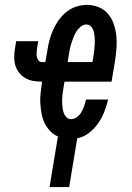

<svg xmlns="http://www.w3.org/2000/svg" viewBox="-20 -558 540 783"><path d="M182 205 216 0H220Q201 -7 186.5 -21.5Q172 -36 163 -54Q154 -72 150 -92.5Q146 -113 144.5 -134.5Q143 -156 145.5 -177.5Q148 -199 151 -221L152 -225H150Q133 -225 115.5 -228Q98 -231 83.5 -239.5Q69 -248 58.5 -261Q48 -274 43 -290Q38 -306 38 -324Q38 -342 41 -360L46 -390H136L131 -360Q130 -351 129.5 -342.5Q129 -334 130.5 -326Q132 -318 137 -311.5Q142 -305 150 -305H165L173 -351Q176 -372 181.5 -393.5Q187 -415 196.5 -436Q206 -457 219.5 -476Q233 -495 251 -509.5Q269 -524 291 -531Q313 -538 335 -538Q360 -538 383 -528.5Q406 -519 421 -501Q436 -483 444 -459.5Q452 -436 454.5 -411.5Q457 -387 455 -361Q453 -335 449 -309L435 -225H243L240 -207Q238 -194 236 -181Q234 -168 233.5 -155Q233 -142 234 -129Q235 -116 238 -104Q241 -92 249 -82Q257 -72 270 -72Q283 -72 294.5 -81Q306 -90 312.5 -102Q319 -114 323.5 -126.5Q328 -139 331 -152H421Q415 -127 405.5 -102.5Q396 -78 380.5 -55.5Q365 -33 343 -16Q321 1 295 6L262 205ZM256 -305H357L360 -323Q362 -332 363 -342Q364 -352 365 -361.5Q366 -371 366.5 -381Q367 -391 366.5 -400.5Q366 -410 364.5 -419.5Q363 -429 359.5 -437.5Q356 -446 349 -452Q342 -458 332 -458Q320 -458 309.5 -449.5Q299 -441 292 -430.5Q285 -420 280.5 -408Q276 -396 272 -384.5Q268 -373 265.5 -361Q263 -349 261 -337Z"/></svg>

Font: Iosevka Curly Slab MdObl
Style: Regular
Weight: 500
Italic angle: -9°
Monospace: yes
Designer: Belleve Invis
Foundry: Belleve Invis
Version: Version 11.0.0; ttfautohint (v1.8.3)